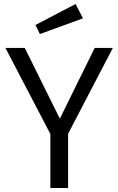

<svg xmlns="http://www.w3.org/2000/svg" viewBox="-20 -933 587 953"><path d="M355 -913 392 -842 178 -764 156 -809ZM540 -695 318 -269V0H230V-268L7 -695H103L277 -344L450 -695Z"/></svg>

Font: Sedus Text
Style: Regular
Weight: 400
Designer: TypeMates
Foundry: TypeMates, Runge Thomsen GbR
Version: Version 4.202;PS 004.202;hotconv 1.0.88;makeotf.lib2.5.64775